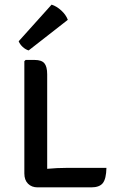

<svg xmlns="http://www.w3.org/2000/svg" viewBox="-20 -807 504 828"><path d="M439 -83Q438 -36 423.5 -17.5Q409 1 373.5 1H142Q116.5 1 100.8 -14.8Q85 -30.5 85 -59V-543L90.5 -548.5H129Q159.5 -548.5 171.5 -534Q183.5 -519.5 183.5 -486.5V-79Q227 -83 266.5 -83ZM202.5 -787Q224.5 -780 244.5 -761.5Q264.5 -743 272.5 -721.5L103.5 -589.5Q90 -593.5 78 -604.5Q66 -615.5 60.5 -629Z"/></svg>

Font: Signika Negative SC
Style: Regular
Weight: 400
Designer: Anna Giedryś
Foundry: Anna Giedryś
Version: Version 2.000; ttfautohint (v1.8.3) -l 8 -r 50 -G 200 -x 9 -